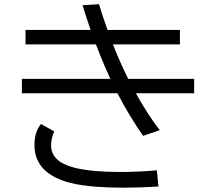

<svg xmlns="http://www.w3.org/2000/svg" viewBox="-20 -843 1020 903"><path d="M100.1 -702.1H406.2Q385.7 -760.7 368.2 -818.4L445.8 -823.2Q460 -772.9 485.8 -702.1H826.2V-634.3H511.2Q542.5 -552.7 583 -472.2H893.1V-404.3H619.1Q670.4 -311 731 -230.5L652.8 -204.1Q587.4 -298.8 532.2 -404.3H83V-472.2H499Q462.4 -551.8 431.2 -634.3H100.1ZM725.1 34.2Q640.1 39.6 564.5 39.6Q377.4 39.6 288.1 10.7Q142.1 -36.1 142.1 -160.6Q142.1 -223.6 172.9 -259.8L234.9 -225.1Q220.2 -189.9 220.2 -159.7Q220.2 -82.5 328.6 -54.7Q407.2 -34.2 547.9 -34.2Q626.5 -34.2 717.8 -42Z"/></svg>

Font: FORM UDPGothic
Style: Regular
Weight: 400
Foundry: Pronama LLC
Version: Version 1.05101